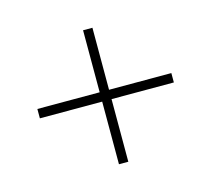

<svg xmlns="http://www.w3.org/2000/svg" viewBox="-74 -546 699 634"><g transform="rotate(-15 275.0 -229.0)"><path d="M504 -214H291V0H259V-214H46V-246H259V-458H291V-246H504Z"/></g></svg>

Font: Ysabeau SC Light
Style: Regular
Weight: 300
Designer: Christian Thalmann (Catharsis Fonts)
Version: Version 0.003